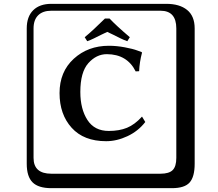

<svg xmlns="http://www.w3.org/2000/svg" viewBox="-20 -774 1140 1006"><path d="M660.2 -579.1 647 -558.1Q629.9 -564 612.5 -572.5Q595.2 -581.1 574.2 -591.6Q553.2 -602.1 542 -606.9Q530.8 -602.1 509.8 -591.6Q488.8 -581.1 471.4 -572.5Q454.1 -564 437 -558.1L423.8 -579.1Q464.8 -612.3 529.8 -676.8H554.2Q588.4 -640.1 660.2 -579.1ZM550.8 -534.2Q590.8 -534.2 633.8 -526.1Q676.8 -518.1 699.7 -509.3L722.2 -501L724.1 -498Q710.9 -448.2 709 -400.9L690.9 -399.9Q646 -489.7 540 -490.2Q484.9 -490.2 442.9 -443.1Q400.9 -396 400.9 -292Q400.9 -203.1 438 -145.5Q475.1 -87.9 549.8 -87.9Q605 -87.9 645.5 -104.5Q686 -121.1 724.1 -163.1L741.2 -134.8Q704.1 -86.9 647.9 -60.5Q591.8 -34.2 536.1 -34.2Q418.9 -34.2 355.5 -104.5Q292 -174.8 292 -286.1Q292 -397.9 366.5 -466.1Q440.9 -534.2 550.8 -534.2ZM249 -717.8Q204.1 -717.8 179.9 -693.8Q155.8 -669.9 155.8 -625V53.2Q155.8 136.2 249 136.2H820.8Q865.7 136.2 884.8 117.2Q903.8 98.1 903.8 53.2V-625Q903.8 -717.8 820.8 -717.8ZM1000 84Q1000 152.8 973.4 182.4Q946.8 211.9 880.9 211.9H249Q181.2 211.9 150.6 181.4Q120.1 150.9 120.1 84V-625Q120.1 -687 154.1 -720.5Q188 -753.9 249 -753.9H851.1Q920.9 -753.9 960.4 -721.9Q1000 -689.9 1000 -625Z"/></svg>

Font: Linux Biolinum Keyboard O
Style: Regular
Weight: 700
Designer: Philipp H. Poll
Foundry: Philipp H. Poll
Version: Version 0.6.1